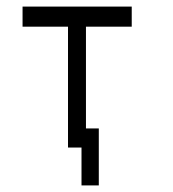

<svg xmlns="http://www.w3.org/2000/svg" viewBox="-20 -497 526 583"><path d="M280 -107V66H227.5V-49H186.5V-416H48.5V-477H380V-416H241V-107Z"/></svg>

Font: 3270 Nerd Font Mono SemCond
Style: Regular
Weight: 400
Monospace: yes
Version: Version 3.0.1;Nerd Fonts 3.1.1